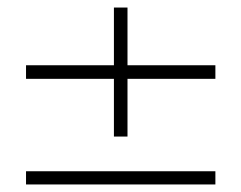

<svg xmlns="http://www.w3.org/2000/svg" viewBox="-20 -663 640 509"><path d="M318 -301H282V-454H49V-490H282V-643H318V-490H551V-454H318ZM551 -174H49V-209H551Z"/></svg>

Font: Tanohe Sans ExtraLight
Style: Regular
Weight: 250
Designer: Village Type and Design LLC & Cristiano Sobral
Foundry: Cooper Hewitt Smithsonian Design Museum
Version: Version 1.00;September 29, 2021;FontCreator 13.0.0.2655 64-b